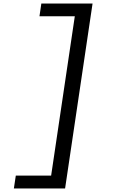

<svg xmlns="http://www.w3.org/2000/svg" viewBox="-20 -858 640 1087"><path d="M58.5 209 69.5 136H269.5L403.5 -766H203.5L214 -838H504L348.5 209Z"/></svg>

Font: JuliaMono Italic
Style: Regular
Weight: 400
Italic angle: -9°
Monospace: yes
Designer: cormullion
Foundry: corm
Version: Version 0.049; ttfautohint (v1.8.4)